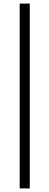

<svg xmlns="http://www.w3.org/2000/svg" viewBox="-20 -828 274 1068"><path d="M89.5 220V-808H145.5V220Z"/></svg>

Font: Encode Sans Condensed Thin Light
Style: Regular
Weight: 300
Version: Version 3.002